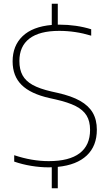

<svg xmlns="http://www.w3.org/2000/svg" viewBox="-20 -880 581 1020"><path d="M287 6.5V120H255V8.5Q249.5 9 237.5 9Q193.5 9 146 1.2Q98.5 -6.5 55.5 -21.5V-55.5Q149.5 -24 239 -24Q348 -24 403.2 -66Q458.5 -108 458.5 -190Q458.5 -236 440 -266.2Q421.5 -296.5 382 -316.5Q342.5 -336.5 276.5 -351.5L243 -359Q142.5 -381.5 94.8 -428.8Q47 -476 47 -554Q47 -637 100 -687.8Q153 -738.5 255 -747.5V-860H287V-749H296.5Q340 -749 383.2 -742.8Q426.5 -736.5 464.5 -724.5V-690.5Q380.5 -716 294.5 -716Q189.5 -716 136.2 -675Q83 -634 83 -556Q83 -510.5 99.8 -480Q116.5 -449.5 153.2 -429Q190 -408.5 253 -394L286.5 -386.5Q360 -370 405.5 -344.2Q451 -318.5 472.8 -281Q494.5 -243.5 494.5 -191Q494.5 -104.5 441 -54Q387.5 -3.5 287 6.5Z"/></svg>

Font: Encode Sans Semi Expanded Thin
Style: Regular
Weight: 250
Width: 6
Designer: Multiple Designers
Foundry: Impallari Type
Version: Version 2.000